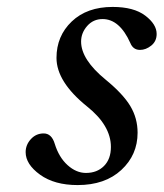

<svg xmlns="http://www.w3.org/2000/svg" viewBox="-20 -522 472 554"><path d="M54 -83Q54 -104 69 -120.5Q84 -137 106 -137Q129 -137 138 -107Q150 -68 175 -45.5Q200 -23 228 -23Q260 -23 280 -43Q300 -63 300 -98Q300 -160 231 -215Q143 -286 143 -355Q143 -418 187 -460Q231 -502 305 -502Q366 -502 399 -477Q432 -452 432 -424Q432 -403 416.5 -390.5Q401 -378 384 -378Q364 -378 356 -398Q325 -467 276 -467Q249 -467 231.5 -447Q214 -427 214 -402Q214 -350 285 -292Q335 -251 356 -216Q377 -181 377 -139Q377 -75 330 -31.5Q283 12 204 12Q137 12 95.5 -18Q54 -48 54 -83Z"/></svg>

Font: Heuristica
Style: Italic
Weight: 400
Italic angle: -13°
Version: Version 1.0.2